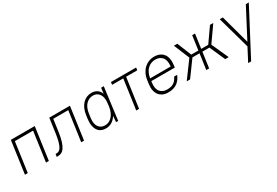

<svg xmlns="http://www.w3.org/2000/svg" viewBox="52 -1441 3714 2575"><g transform="rotate(-30 1909.0 -153.0)"><path d="M453 -458H171L107 0H63L133 -500H503L433 0H389Z M558 -36H573Q592 -36 610 -45Q628 -54 643.5 -80Q659 -106 672.5 -153Q686 -200 697 -276L728 -500H1048L978 0H934L999 -460H767L741 -276Q729 -190 711.5 -135Q694 -80 672 -48.5Q650 -17 624 -5.5Q598 6 567 6H552Z M1317 6Q1276 6 1244.5 -9Q1213 -24 1193.5 -53Q1174 -82 1166 -125Q1158 -168 1165 -225L1172 -275Q1179 -332 1198 -375Q1217 -418 1244.5 -447Q1272 -476 1307 -491Q1342 -506 1382 -506Q1431 -506 1467 -482.5Q1503 -459 1520 -412L1531 -500H1572L1507 0H1474L1481 -93Q1451 -44 1409 -19Q1367 6 1317 6ZM1327 -36Q1358 -36 1385.5 -48.5Q1413 -61 1435.5 -85Q1458 -109 1473.5 -144.5Q1489 -180 1496 -225L1503 -284Q1512 -371 1477 -417.5Q1442 -464 1383 -464Q1319 -464 1273 -416.5Q1227 -369 1215 -275L1208 -225Q1195 -131 1229 -83.5Q1263 -36 1327 -36Z M1683 -500H2073L2068 -460H1895L1830 0H1786L1851 -460H1678Z M2282 6Q2236 6 2201 -9.5Q2166 -25 2143 -54Q2120 -83 2111 -126Q2102 -169 2110 -225L2117 -275Q2124 -330 2145.5 -373.5Q2167 -417 2198 -446Q2229 -475 2268.5 -490.5Q2308 -506 2354 -506Q2400 -506 2435.5 -490.5Q2471 -475 2494 -446Q2517 -417 2525.5 -373.5Q2534 -330 2527 -275L2522 -240H2158L2156 -225Q2142 -131 2179.5 -83.5Q2217 -36 2288 -36Q2357 -36 2394.5 -63.5Q2432 -91 2454 -140H2500Q2476 -75 2423 -34.5Q2370 6 2282 6ZM2348 -464Q2278 -464 2228 -417.5Q2178 -371 2163 -280H2481Q2492 -371 2454.5 -417.5Q2417 -464 2348 -464Z M3058 -240H2949L2915 0H2871L2905 -240H2795L2620 0H2568L2758 -258L2658 -500H2711L2800 -280H2910L2941 -500H2985L2954 -280H3063L3217 -500H3268L3100 -261L3218 0H3164Z M3508 1 3368 -500H3416L3538 -53L3772 -500H3818L3450 200H3404Z"/></g></svg>

Font: Retni Sans Light
Style: Italic
Weight: 300
Italic angle: -8°
Designer: Vitaly Kuzmin
Foundry: ParaType Ltd.
Version: Version 1.00;June 10, 2019;FontCreator 11.5.0.2425 64-bit; t